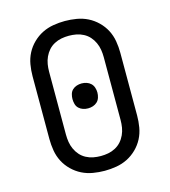

<svg xmlns="http://www.w3.org/2000/svg" viewBox="-111 -832 823 930"><g transform="rotate(-15 300.0 -367.5)"><path d="M300 8Q271 8 241.5 3Q212 -2 186 -15Q160 -28 138.5 -49Q117 -70 103.5 -96Q90 -122 85 -151.5Q80 -181 80 -210V-525Q80 -554 85 -583.5Q90 -613 103.5 -639Q117 -665 138.5 -686Q160 -707 186 -720Q212 -733 241.5 -738Q271 -743 300 -743Q329 -743 358.5 -738Q388 -733 414 -720Q440 -707 461.5 -686Q483 -665 496.5 -639Q510 -613 515 -583.5Q520 -554 520 -525V-210Q520 -181 515 -151.5Q510 -122 496.5 -96Q483 -70 461.5 -49Q440 -28 414 -15Q388 -2 358.5 3Q329 8 300 8ZM300 -66Q319 -66 337.5 -69.5Q356 -73 373 -82Q390 -91 402.5 -105Q415 -119 423 -136.5Q431 -154 434 -172.5Q437 -191 437 -210V-525Q437 -544 434 -562.5Q431 -581 423 -598.5Q415 -616 402.5 -630Q390 -644 373 -653Q356 -662 337.5 -665.5Q319 -669 300 -669Q281 -669 262.5 -665.5Q244 -662 227 -653Q210 -644 197.5 -630Q185 -616 177 -598.5Q169 -581 166 -562.5Q163 -544 163 -525V-210Q163 -191 166 -172.5Q169 -154 177 -136.5Q185 -119 197.5 -105Q210 -91 227 -82Q244 -73 262.5 -69.5Q281 -66 300 -66ZM300 -305Q287 -305 275 -309Q263 -313 254 -321.5Q245 -330 241.5 -342.5Q238 -355 238 -368Q238 -380 241.5 -392.5Q245 -405 254 -413.5Q263 -422 275 -426Q287 -430 300 -430Q313 -430 325 -426Q337 -422 346 -413.5Q355 -405 359 -392.5Q363 -380 363 -368Q363 -355 359 -342.5Q355 -330 346 -321.5Q337 -313 325 -309Q313 -305 300 -305Z"/></g></svg>

Font: R Plex Mono
Style: Regular
Weight: 400
Monospace: yes
Designer: Belleve Invis
Foundry: Belleve Invis
Version: Version 31.8.0